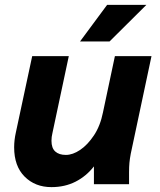

<svg xmlns="http://www.w3.org/2000/svg" viewBox="-20 -755 655 787"><path d="M38 -151Q38 -181 45 -212L112 -525H262L195 -210Q191 -194 191 -178Q191 -148 206.5 -134Q222 -120 250 -120Q278 -120 308.5 -140.5Q339 -161 365 -200Q391 -239 402 -294L451 -525H601L516 -125Q512 -104 510.5 -87.5Q509 -71 509 -49V0H365V-73Q334 -33 290 -10.5Q246 12 191 12Q124 12 81 -31Q38 -74 38 -151ZM308 -585 419 -735H580L429 -585Z"/></svg>

Font: Radio Canada
Style: Bold Italic
Weight: 700
Italic angle: -12°
Designer: Charles Daoud, Etienne Aubert Bonn, Alexandre Saumier Demers, Jacques Le Bailly
Foundry: Radio-Canada
Version: Version 2.104; ttfautohint (v1.8.4.7-5d5b);gftools[0.9.28.de